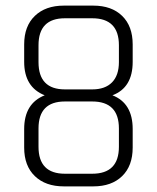

<svg xmlns="http://www.w3.org/2000/svg" viewBox="-20 -663 559 683"><path d="M211 -45H308Q403 -45 403 -141V-206Q403 -302 308 -302H211Q117 -302 117 -206V-141Q117 -45 211 -45ZM211 -345H308Q354 -345 378.5 -370Q403 -395 403 -442V-502Q403 -598 308 -598H211Q117 -598 117 -502V-442Q117 -345 211 -345ZM312 0H207Q142 0 104 -36.5Q66 -73 66 -138V-204Q66 -295 139 -324Q66 -353 66 -443V-505Q66 -570 104 -606.5Q142 -643 207 -643H312Q377 -643 414.5 -606.5Q452 -570 452 -505V-443Q452 -351 380 -324Q452 -296 452 -204V-138Q452 -73 414.5 -36.5Q377 0 312 0Z"/></svg>

Font: Rajdhani
Style: Regular
Weight: 400
Designer: Satya Rajpurohit, Jyotish Sonowal
Foundry: Indian Type Foundry
Version: Version 1.201;PS 1.0;hotconv 1.0.78;makeotf.lib2.5.61930; tt